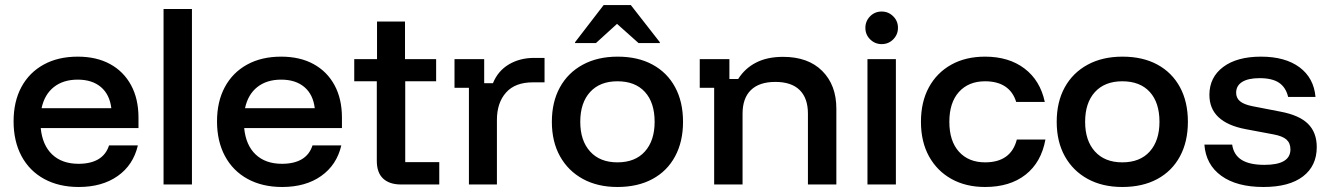

<svg xmlns="http://www.w3.org/2000/svg" viewBox="-20 -736 5301 766"><path d="M294.2 10Q215 10 156.2 -22.1Q97.5 -54.2 65.8 -113.3Q34.2 -172.5 34.2 -251.7Q34.2 -330.8 65.4 -388.8Q96.7 -446.7 154.2 -478.3Q211.7 -510 290 -510Q365 -510 419.2 -480.4Q473.3 -450.8 502.9 -396.2Q532.5 -341.7 532.5 -266.7V-225H142.5Q149.2 -156.7 188.3 -119.6Q227.5 -82.5 293.3 -82.5Q341.7 -82.5 372.5 -100.8Q403.3 -119.2 415 -155.8H530Q511.7 -77.5 449.6 -33.8Q387.5 10 294.2 10ZM145.8 -304.2H424.2Q417.5 -359.2 382.5 -388.8Q347.5 -418.3 290 -418.3Q232.5 -418.3 195 -388.8Q157.5 -359.2 145.8 -304.2Z M632.5 0V-700H745.8V0Z M1105.8 10Q1026.7 10 967.9 -22.1Q909.2 -54.2 877.5 -113.3Q845.8 -172.5 845.8 -251.7Q845.8 -330.8 877.1 -388.8Q908.3 -446.7 965.8 -478.3Q1023.3 -510 1101.7 -510Q1176.7 -510 1230.8 -480.4Q1285 -450.8 1314.6 -396.2Q1344.2 -341.7 1344.2 -266.7V-225H954.2Q960.8 -156.7 1000 -119.6Q1039.2 -82.5 1105 -82.5Q1153.3 -82.5 1184.2 -100.8Q1215 -119.2 1226.7 -155.8H1341.7Q1323.3 -77.5 1261.2 -33.8Q1199.2 10 1105.8 10ZM957.5 -304.2H1235.8Q1229.2 -359.2 1194.2 -388.8Q1159.2 -418.3 1101.7 -418.3Q1044.2 -418.3 1006.7 -388.8Q969.2 -359.2 957.5 -304.2Z M1580 0Q1534.2 0 1508.8 -23.3Q1483.3 -46.7 1483.3 -94.2V-411.7H1393.3V-500H1484.2V-650H1595.8V-500H1720V-411.7H1596.7V-89.2H1732.5V0Z M1850.8 0V-385.8H1793.3V-500H1911.7V-404.2H1946.7Q1966.7 -453.3 2010.4 -479.2Q2054.2 -505 2110.8 -505H2152.5V-407.5H2105.8Q2035 -407.5 1998.8 -366.7Q1962.5 -325.8 1962.5 -257.5V0Z M2443.3 10Q2364.2 10 2305.4 -22.1Q2246.7 -54.2 2214.2 -112.5Q2181.7 -170.8 2181.7 -250Q2181.7 -329.2 2213.8 -387.5Q2245.8 -445.8 2305 -477.9Q2364.2 -510 2444.2 -510Q2525 -510 2583.3 -478.3Q2641.7 -446.7 2673.3 -388.3Q2705 -330 2705 -250Q2705 -170.8 2673.3 -112.1Q2641.7 -53.3 2582.9 -21.7Q2524.2 10 2443.3 10ZM2443.3 -88.3Q2514.2 -88.3 2552.9 -131.7Q2591.7 -175 2591.7 -250Q2591.7 -326.7 2552.9 -369.2Q2514.2 -411.7 2443.3 -411.7Q2373.3 -411.7 2334.2 -368.8Q2295 -325.8 2295 -250Q2295 -175 2334.2 -131.7Q2373.3 -88.3 2443.3 -88.3ZM2274.2 -564.2V-567.5L2388.3 -715.8H2496.7L2612.5 -567.5V-564.2H2527.5L2441.7 -640.8L2357.5 -564.2Z M2829.2 0V-385.8H2771.7V-500H2890V-420.8H2925Q2951.7 -463.3 2996.2 -486.2Q3040.8 -509.2 3104.2 -509.2Q3204.2 -509.2 3260.4 -452.9Q3316.7 -396.7 3316.7 -302.5V0H3203.3V-282.5Q3203.3 -344.2 3170.4 -376.7Q3137.5 -409.2 3073.3 -409.2Q3009.2 -409.2 2975.8 -376.7Q2942.5 -344.2 2942.5 -282.5V0Z M3440.8 0V-500H3554.2V0ZM3497.5 -560Q3470.8 -560 3451.7 -578.8Q3432.5 -597.5 3432.5 -625Q3432.5 -651.7 3451.2 -670.8Q3470 -690 3497.5 -690Q3524.2 -690 3543.3 -671.2Q3562.5 -652.5 3562.5 -625Q3562.5 -598.3 3543.8 -579.2Q3525 -560 3497.5 -560Z M3910 10Q3833.3 10 3775.8 -22.1Q3718.3 -54.2 3686.2 -112.5Q3654.2 -170.8 3654.2 -250Q3654.2 -329.2 3685.8 -387.5Q3717.5 -445.8 3775 -477.9Q3832.5 -510 3910 -510Q4005 -510 4067.5 -462.5Q4130 -415 4148.3 -329.2H4034.2Q4021.7 -370 3990.4 -390.8Q3959.2 -411.7 3910 -411.7Q3844.2 -411.7 3805.8 -369.2Q3767.5 -326.7 3767.5 -250Q3767.5 -173.3 3805.8 -130.8Q3844.2 -88.3 3910 -88.3Q4013.3 -88.3 4036.7 -179.2H4150.8Q4134.2 -88.3 4071.7 -39.2Q4009.2 10 3910 10Z M4457.5 10Q4378.3 10 4319.6 -22.1Q4260.8 -54.2 4228.3 -112.5Q4195.8 -170.8 4195.8 -250Q4195.8 -329.2 4227.9 -387.5Q4260 -445.8 4319.2 -477.9Q4378.3 -510 4458.3 -510Q4539.2 -510 4597.5 -478.3Q4655.8 -446.7 4687.5 -388.3Q4719.2 -330 4719.2 -250Q4719.2 -170.8 4687.5 -112.1Q4655.8 -53.3 4597.1 -21.7Q4538.3 10 4457.5 10ZM4457.5 -88.3Q4528.3 -88.3 4567.1 -131.7Q4605.8 -175 4605.8 -250Q4605.8 -326.7 4567.1 -369.2Q4528.3 -411.7 4457.5 -411.7Q4387.5 -411.7 4348.3 -368.8Q4309.2 -325.8 4309.2 -250Q4309.2 -175 4348.3 -131.7Q4387.5 -88.3 4457.5 -88.3Z M5020.8 10Q4914.2 10 4852.5 -34.6Q4790.8 -79.2 4785 -159.2H4895.8Q4901.7 -118.3 4933.3 -98.3Q4965 -78.3 5025 -78.3Q5128.3 -78.3 5128.3 -140Q5128.3 -165 5112.5 -179.2Q5096.7 -193.3 5060 -200L4949.2 -220.8Q4805 -248.3 4805 -357.5Q4805 -427.5 4860 -468.8Q4915 -510 5010.8 -510Q5107.5 -510 5164.6 -467.5Q5221.7 -425 5228.3 -349.2H5119.2Q5110 -387.5 5082.9 -405.8Q5055.8 -424.2 5005 -424.2Q4960 -424.2 4935.8 -409.2Q4911.7 -394.2 4911.7 -365.8Q4911.7 -345 4927.1 -332.1Q4942.5 -319.2 4975.8 -312.5L5087.5 -290.8Q5163.3 -276.7 5198.3 -242.1Q5233.3 -207.5 5233.3 -149.2Q5233.3 -74.2 5178.3 -32.1Q5123.3 10 5020.8 10Z"/></svg>

Font: Funnel Display Light Medium
Style: Regular
Weight: 500
Version: Version 1.000